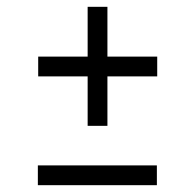

<svg xmlns="http://www.w3.org/2000/svg" viewBox="-20 -543 571 563"><path d="M441 -319H295V-174H237V-319H92V-377H237V-523H295V-377H441ZM440 -58V0H91V-58Z"/></svg>

Font: Changa ExtraLight
Style: Regular
Weight: 275
Designer: Eduardo Rodriguez Tunni
Foundry: Eduardo Rodriguez Tunni
Version: Version 2.002; ttfautohint (v1.5) -l 8 -r 50 -G 200 -x 14 -H